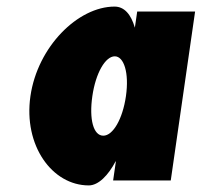

<svg xmlns="http://www.w3.org/2000/svg" viewBox="-20 -548 612 583"><path d="M72.4 -256C50.8 -106 138.3 15 249.6 15C279.1 15 308.9 -16 331 -58H331.9L323.5 0H498.5L572.4 -513H396.6L389.5 -464C377.7 -505 357 -528 327.9 -528C216.6 -528 94 -406 72.4 -256ZM260.4 -256C270.6 -327 300.2 -377 328.5 -377C356.3 -377 372.6 -327 362.4 -256C352.3 -186 322.8 -136 293.7 -136C263.4 -136 250.3 -186 260.4 -256Z"/></svg>

Font: Blink
Style: Obl
Weight: 400
Designer: Mew Too
Foundry: Cannot Into Space Fonts
Version: Version 001.000